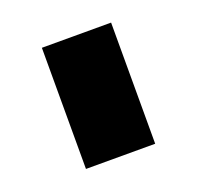

<svg xmlns="http://www.w3.org/2000/svg" viewBox="-64 -728 429 417"><g transform="rotate(-20 150.0 -520.0)"><path d="M70 -380V-660H230V-380Z"/></g></svg>

Font: Xolonium
Style: Bold
Weight: 700
Designer: Severin Meyer
Version: Version 4.2